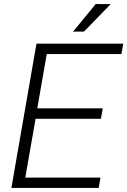

<svg xmlns="http://www.w3.org/2000/svg" viewBox="-20 -926 627 946"><path d="M339.8 -770 451.7 -906.2 525.4 -905.8 394 -770.5ZM36.1 0 159.7 -710.9H587.4L578.1 -659.7H210.4L163.6 -392.1H486.3L477.1 -340.8H155.3L104.5 -50.8H475.1L466.3 0Z"/></svg>

Font: Mardoto Light
Style: Italic
Weight: 300
Italic angle: -12°
Designer: Christian Robertson, Vahan Hovhannisyan
Foundry: Google
Version: Version 1.000